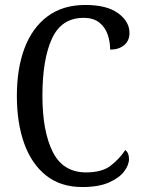

<svg xmlns="http://www.w3.org/2000/svg" viewBox="-20 -744 573 774"><path d="M312 10Q225 10 166.5 -36Q108 -82 78 -164.5Q48 -247 48 -358Q48 -468 79 -550Q110 -632 171.5 -678Q233 -724 324 -724Q411 -724 456.5 -690.5Q502 -657 502 -611Q502 -580 480.5 -562Q459 -544 424 -544Q424 -576 414 -605Q404 -634 380.5 -653Q357 -672 317 -672Q228 -672 189.5 -588.5Q151 -505 151 -358Q151 -215 192.5 -132Q234 -49 327 -49Q391 -49 426 -76Q461 -103 485 -139Q500 -128 500 -103Q500 -79 480.5 -53Q461 -27 419.5 -8.5Q378 10 312 10Z"/></svg>

Font: Noto Serif Ethiopic Condensed
Style: Regular
Weight: 400
Width: 3
Designer: Monotype Design Team
Foundry: Monotype Imaging Inc.
Version: Version 2.102; ttfautohint (v1.8.4.7-5d5b)